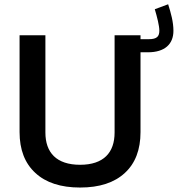

<svg xmlns="http://www.w3.org/2000/svg" viewBox="-20 -860 820 886"><path d="M508.8 -248.5C508.8 -156.2 458.5 -99.6 349.6 -99.6C240.2 -99.6 189.5 -156.2 189.5 -248.5V-697.3H70.3V-250.5C70.3 -169.4 94.7 -106.4 143.1 -62C191.4 -17.1 260.3 5.4 349.6 5.4C439 5.4 507.8 -17.1 556.2 -62C604.5 -106.4 628.4 -169.4 628.4 -250.5V-618.7H662.6C740.7 -618.7 780.3 -656.7 780.3 -717.8C780.3 -758.3 769 -799.3 755.9 -840.3L694.3 -817.4C704.6 -782.7 715.3 -741.7 715.3 -718.3C715.3 -692.4 704.1 -679.2 667.5 -679.2H628.4V-697.3H508.8Z"/></svg>

Font: Estedad SemiBold
Style: Regular
Weight: 600
Designer: Amin Abedi
Version: Version 7.3